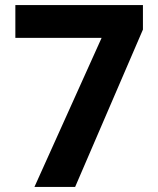

<svg xmlns="http://www.w3.org/2000/svg" viewBox="-20 -734 621 754"><path d="M115.3 0 379 -585.2H40.3V-714H541.3V-617.9L275.1 0Z"/></svg>

Font: Noto Sans Symbols
Style: Regular
Weight: 400
Designer: Monotype Design Team
Foundry: Monotype Imaging Inc.
Version: Version 2.002